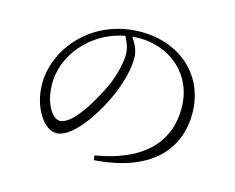

<svg xmlns="http://www.w3.org/2000/svg" viewBox="-97 -833 1194 976"><g transform="rotate(15 500.0 -345.0)"><path d="M495 -656 530 -658C696 -658 831 -545 831 -369C831 -185 708 -63 465 -23L469 1C793 -22 891 -194 891 -355C891 -561 734 -691 533 -691C429 -691 326 -657 244 -584C162 -510 114 -409 114 -307C114 -184 182 -82 247 -82C344 -82 461 -279 502 -397C522 -454 533 -508 533 -555C533 -592 516 -624 495 -656ZM460 -651C476 -620 487 -594 487 -558C487 -514 471 -455 454 -409C410 -308 318 -147 249 -147C209 -147 163 -219 163 -319C163 -408 203 -491 268 -553C320 -604 389 -638 460 -651Z"/></g></svg>

Font: Noto Serif CJK HK Light
Style: Regular
Weight: 300
Designer: Ryoko NISHIZUKA 西塚涼子 (kana & ideographs); Frank Grießhammer (Latin, Greek & Cyrillic); Wenlong ZHANG 张文龙 (bopomofo); San
Foundry: Adobe
Version: Version 2.001;hotconv 1.1.0;makeotfexe 2.6.0